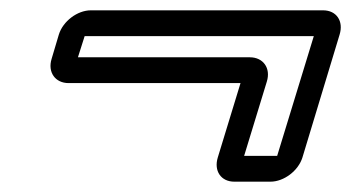

<svg xmlns="http://www.w3.org/2000/svg" viewBox="-20 -327 680 372"><path d="M464 -216H131L144 -257H588L517 -25H453L497 -169C505 -195 490 -216 464 -216ZM434 25H504C530 25 558 4 566 -22L638 -260C646 -286 632 -307 606 -307H156C130 -307 102 -286 94 -260L80 -213C72 -187 87 -166 113 -166H446L402 -22C394 4 408 25 434 25Z"/></svg>

Font: DIN Rundschrift
Style: MittelKontKu
Weight: 400
Version: Version 1.027